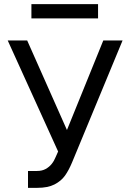

<svg xmlns="http://www.w3.org/2000/svg" viewBox="-20 -904 633 934"><path d="M116.2 -72.3H160.2Q184.6 -72.3 202.1 -82Q219.7 -91.8 231.4 -106.4Q243.2 -121.1 251 -140.6L262.7 -167L17.6 -707H112.3L305.7 -271.5L482.4 -707H576.2L331.1 -115.2Q314.5 -75.2 295.9 -49.3Q277.3 -23.4 245.1 -6.8Q212.9 9.8 161.1 9.8H116.2ZM457 -814.5H132.8V-883.8H457Z"/></svg>

Font: Pretendard JP Variable
Style: Regular
Weight: 400
Designer: Base glyphs from Inter by Rasmus Andersson; Hangul glyphs from Noto Sans CJK(Source Han Sans) by Jang Soo-young and Kang
Foundry: Kil Hyung-jin
Version: Version 1.307;Glyphs 3.2 (3192)